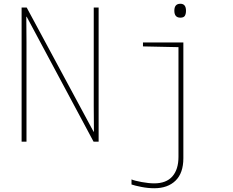

<svg xmlns="http://www.w3.org/2000/svg" viewBox="-20 -754 1240 1022"><path d="M95 -714H122L478 -53H480Q479 -100 479 -191V-714H505V0H478L122 -665H120Q121 -622 121 -530V0H95ZM908 -697Q908 -734 940 -734Q970 -734 970 -697Q970 -680 964 -670Q958 -660 940 -660Q908 -660 908 -697ZM680 228V201Q696 208 734 215Q772 222 801 222Q865 222 897.5 185Q930 148 930 81V-503L741 -507V-528H956V88Q956 167 914.5 207.5Q873 248 801 248Q768 248 732.5 241Q697 234 680 228Z"/></svg>

Font: Noto Sans Mono UI Thin
Style: Regular
Weight: 250
Monospace: yes
Designer: Monotype Design team
Foundry: Monotype Imaging Inc.
Version: Version 1.000